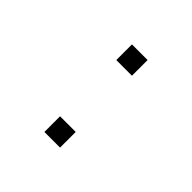

<svg xmlns="http://www.w3.org/2000/svg" viewBox="-142 -717 884 884"><g transform="rotate(45 300.0 -275.0)"><path d="M249 -560H351V-458H249ZM249 -92H351V10H249Z"/></g></svg>

Font: Tiny ExtraLight
Style: Regular
Weight: 200
Monospace: yes
Designer: Philipp Nurullin, Konstantin Bulenkov
Foundry: JetBrains
Version: Version 2.251; ttfautohint (v1.8.4.7-5d5b)